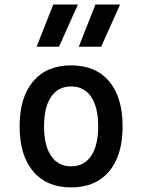

<svg xmlns="http://www.w3.org/2000/svg" viewBox="-20 -815 626 845"><path d="M293 9.8Q185.5 9.8 126 -60.5Q66.4 -130.9 66.4 -258.8Q66.4 -387.2 126 -457.3Q185.5 -527.3 293 -527.3Q400.9 -527.3 460.2 -457.3Q519.5 -387.2 519.5 -258.8Q519.5 -130.9 460.2 -60.5Q400.9 9.8 293 9.8ZM293 -83Q350.1 -83 381.1 -128.9Q412.1 -174.8 412.1 -258.8Q412.1 -343.3 381.1 -388.9Q350.1 -434.6 293 -434.6Q235.8 -434.6 204.8 -388.9Q173.8 -343.3 173.8 -258.8Q173.8 -174.8 204.8 -128.9Q235.8 -83 293 -83ZM326.7 -609.4 399.9 -794.9H508.3L425.3 -609.4ZM141.1 -609.4 214.4 -794.9H322.8L239.7 -609.4Z"/></svg>

Font: Cascadia Mono
Style: Regular
Weight: 400
Monospace: yes
Designer: Aaron Bell
Foundry: Saja Typeworks
Version: Version 2102.003